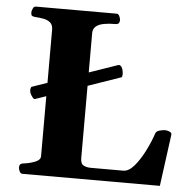

<svg xmlns="http://www.w3.org/2000/svg" viewBox="-51 -743 787 793"><g transform="rotate(5 343.0 -346.5)"><path d="M70.8 0Q62.5 0 58.3 -9.8Q54.2 -19.5 54.2 -24.9Q54.2 -41.5 70.3 -43Q93.8 -45.4 117.4 -54.2Q141.1 -63 141.1 -79.1V-602.5Q141.1 -623.5 129.9 -633.1Q118.7 -642.6 101.6 -645.8Q84.5 -648.9 66.9 -649.9Q56.6 -650.9 53 -654.1Q49.3 -657.2 49.3 -668Q49.3 -673.3 53.5 -683.1Q57.6 -692.9 65.9 -692.9H400.4Q408.7 -692.9 412.8 -683.1Q417 -673.3 417 -668Q417 -649.9 400.9 -649.9Q373 -649.9 352.1 -646Q331.1 -642.1 319.1 -632.1Q307.1 -622.1 307.1 -604V-86.4Q307.1 -62.5 319.8 -55.9Q332.5 -49.3 350.6 -49.3H484.4Q507.3 -49.3 530 -75.9Q552.7 -102.5 572 -141.1Q591.3 -179.7 603 -214.8Q606 -223.6 619.9 -227.3Q633.8 -231 641.6 -231Q650.9 -231 660.6 -226.8Q670.4 -222.7 669.4 -214.4L640.6 0ZM96.2 -312.5Q90.8 -310.5 84.5 -319.1Q78.1 -327.6 75.7 -333Q72.8 -340.3 72.8 -347.2Q72.8 -356.9 77.1 -361.3L425.3 -481.9Q430.7 -483.9 435.5 -480Q440.4 -476.1 442.4 -470.7Q447.3 -459.5 447.3 -444.8Q447.3 -436 444.3 -433.1Z"/></g></svg>

Font: Gelasio
Style: Bold
Weight: 700
Designer: Eben Sorkin
Foundry: Eben Sorkin
Version: Version 1.008